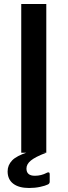

<svg xmlns="http://www.w3.org/2000/svg" viewBox="-20 -762 337 958"><path d="M211 -742H86V0H211ZM40.5 38.5C25.5 54.2 18 72.3 18 93C18 119.7 27.3 140.2 46 154.5C64.7 168.8 91 176 125 176C144.3 176 162.7 174.2 180 170.5C197.3 166.8 210.7 162.7 220 158C225.3 154.7 228 150.3 228 145V108C228 101.3 226 98 222 98C218.7 98 216 98.7 214 100C195.3 110 175.3 115 154 115C126 115 112 103 112 79C112 64.3 119.3 51 134 39C148.7 27 173.3 14.3 208 1L120 -3C82 9 55.5 22.8 40.5 38.5Z"/></svg>

Font: Morrison SemiBold
Style: Regular
Weight: 600
Designer: Pablo Impallari, Rodrigo Fuenzalida (Modified by Dan O. Williams)
Version: Version 0.030; ttfautohint (v1.8.1)